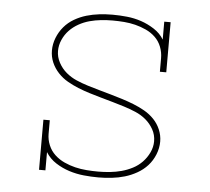

<svg xmlns="http://www.w3.org/2000/svg" viewBox="-44 -575 688 630"><g transform="rotate(5 300.0 -260.0)"><path d="M302 8Q278 8 253.5 5.5Q229 3 205.5 -4.5Q182 -12 161 -25.5Q140 -39 127 -60V0H106V-165H127V-120Q127 -101 134.5 -83Q142 -65 156 -52Q170 -39 187.5 -31Q205 -23 223.5 -18.5Q242 -14 261.5 -12.5Q281 -11 300 -11Q319 -11 338.5 -13Q358 -15 376.5 -20Q395 -25 412.5 -34Q430 -43 443.5 -57Q457 -71 465.5 -89Q474 -107 474 -126Q474 -147 464 -165Q454 -183 438.5 -196Q423 -209 404 -217Q385 -225 366 -231Q347 -237 327.5 -242.5Q308 -248 288.5 -253.5Q269 -259 249.5 -265Q230 -271 211.5 -278.5Q193 -286 175.5 -296Q158 -306 144 -321Q130 -336 122 -354.5Q114 -373 114 -394Q114 -415 122 -435.5Q130 -456 144 -472.5Q158 -489 177 -500Q196 -511 216.5 -517Q237 -523 258.5 -525.5Q280 -528 302 -528Q326 -528 350 -525.5Q374 -523 396.5 -515.5Q419 -508 440 -494.5Q461 -481 473 -461V-520H494V-355H473V-400Q473 -419 466 -437Q459 -455 445.5 -468Q432 -481 414.5 -489Q397 -497 379 -501.5Q361 -506 342 -507.5Q323 -509 304 -509Q285 -509 266 -507Q247 -505 228.5 -500Q210 -495 193 -485.5Q176 -476 163 -462.5Q150 -449 142 -431Q134 -413 134 -394Q134 -374 144 -355.5Q154 -337 169.5 -324Q185 -311 203.5 -303Q222 -295 241.5 -289Q261 -283 280.5 -277.5Q300 -272 319.5 -266.5Q339 -261 358 -255Q377 -249 396 -241.5Q415 -234 432.5 -224Q450 -214 464 -199.5Q478 -185 486 -166Q494 -147 494 -127Q494 -105 485.5 -84Q477 -63 462.5 -47Q448 -31 428.5 -20Q409 -9 388.5 -3Q368 3 346 5.5Q324 8 302 8Z"/></g></svg>

Font: Iosevka HT Thin Extended
Style: Regular
Weight: 100
Width: 7
Monospace: yes
Designer: Belleve Invis
Foundry: Belleve Invis
Version: Version 32.3.0; ttfautohint (v1.8.4)